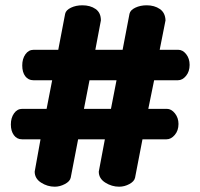

<svg xmlns="http://www.w3.org/2000/svg" viewBox="-20 -733 757 725"><path d="M291 -713Q321 -713 341 -699Q361 -685 361 -656L340 -545H443L469 -681Q472 -695 491 -704Q510 -713 534 -713Q563 -713 583.5 -699Q604 -685 605 -656L583 -545H653Q670 -545 683 -528.5Q696 -512 696 -488Q696 -463 682.5 -446.5Q669 -430 652 -430H562L540 -322H610Q627 -322 640.5 -305Q654 -288 654 -265Q654 -240 640 -223.5Q626 -207 609 -207H518L490 -62Q487 -48 468.5 -38Q450 -28 430 -28Q402 -28 377.5 -43.5Q353 -59 353 -85L376 -207H275L247 -62Q244 -48 225 -38Q206 -28 187 -28Q159 -28 135 -43.5Q111 -59 111 -85L133 -207H63Q44 -207 32.5 -222.5Q21 -238 21 -263Q21 -288 33 -305Q45 -322 64 -322H156L177 -430H106Q87 -430 75.5 -445Q64 -460 64 -486Q64 -511 76 -528Q88 -545 107 -545H200L226 -681Q229 -695 248 -704Q267 -713 291 -713ZM318 -430 297 -322H399L420 -430Z"/></svg>

Font: Dosis
Style: ExtraBold
Weight: 800
Designer: EdgarTolentino, PabloImpallari, IginoMarini
Foundry: EdgarTolentino, PabloImpallari, IginoMarini
Version: Version 1.007